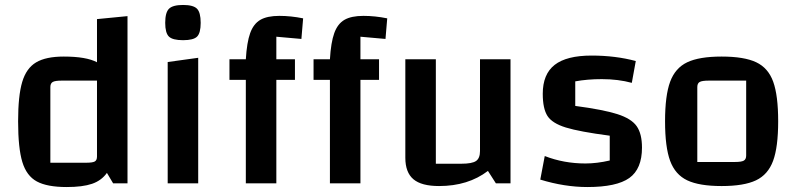

<svg xmlns="http://www.w3.org/2000/svg" viewBox="-20 -739 3210 774"><path d="M494 -674V0H436L411 -42Q389 -11 351 2Q313 15 249 15Q170 15 128.5 -7.5Q87 -30 70 -86Q53 -142 53 -250Q53 -353 69.5 -408.5Q86 -464 125.5 -487.5Q165 -511 237 -511Q328 -511 371 -488V-662ZM371 -108V-414H228Q202 -414 192.5 -408.5Q183 -403 183 -388V-83H327Q353 -83 362 -88Q371 -93 371 -108Z M779 -506V0H656V-489ZM646 -647Q646 -689 661.5 -704Q677 -719 718 -719Q759 -719 774 -704Q789 -689 789 -647Q789 -606 774.5 -591.5Q760 -577 718 -577Q676 -577 661 -591.5Q646 -606 646 -647Z M1094 -591V-500H1169V-417H1094V0H971V-417H905V-500H971Q975 -568 988.5 -605.5Q1002 -643 1029.5 -659Q1057 -675 1106 -675Q1153 -675 1202 -665L1195 -582ZM1433 -591V-500H1508V-417H1433V0H1310V-417H1244V-500H1310Q1314 -568 1327.5 -605.5Q1341 -643 1368.5 -659Q1396 -675 1445 -675Q1492 -675 1541 -665L1534 -582Z M2038 0H1979L1947 -50Q1867 11 1750 11Q1679 11 1646.5 -16.5Q1614 -44 1614 -103V-500H1737V-79H1840Q1883 -79 1899 -90Q1915 -101 1915 -130V-500H2038Z M2365 -515Q2461 -515 2543 -493L2527 -405Q2472 -420 2406 -420Q2348 -420 2299 -411V-312Q2412 -297 2468.5 -279Q2525 -261 2546.5 -230.5Q2568 -200 2568 -144Q2568 -58 2517 -21.5Q2466 15 2348 15Q2256 15 2158 -15L2176 -110Q2253 -80 2340 -80Q2386 -80 2438 -92V-192Q2316 -208 2261 -225Q2206 -242 2187 -271.5Q2168 -301 2168 -361Q2168 -440 2216 -477.5Q2264 -515 2365 -515Z M2661 -250Q2661 -354 2681.5 -409.5Q2702 -465 2750.5 -488Q2799 -511 2889 -511Q2980 -511 3028.5 -488Q3077 -465 3097 -409.5Q3117 -354 3117 -250Q3117 -146 3096.5 -90.5Q3076 -35 3027.5 -12Q2979 11 2889 11Q2799 11 2750.5 -12Q2702 -35 2681.5 -90.5Q2661 -146 2661 -250ZM2942 -86Q2969 -86 2978.5 -91.5Q2988 -97 2988 -112V-414H2837Q2810 -414 2800.5 -408.5Q2791 -403 2791 -388V-86Z"/></svg>

Font: Changa Medium
Style: Regular
Weight: 500
Designer: Eduardo Rodriguez Tunni
Foundry: Eduardo Rodriguez Tunni
Version: Version 2.002; ttfautohint (v1.5) -l 8 -r 50 -G 150 -x 14 -H